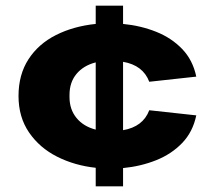

<svg xmlns="http://www.w3.org/2000/svg" viewBox="-20 -608 749 674"><path d="M316 46V-19Q242 -27 180.5 -58Q119 -89 82 -143Q45 -197 45 -271Q45 -346 80 -400Q115 -454 176.5 -485Q238 -516 316 -524V-588H412V-524Q474 -518 528 -496.5Q582 -475 619.5 -436Q657 -397 669 -339L504 -321Q482 -379 412 -391V-151Q482 -163 504 -221L669 -203Q657 -145 619.5 -106Q582 -67 528 -45.5Q474 -24 412 -18V46ZM224 -267Q224 -224 248.5 -194Q273 -164 316 -153V-389Q273 -378 248.5 -348.5Q224 -319 224 -275Z"/></svg>

Font: Special Gothic Expanded One
Style: Regular
Weight: 400
Designer: Alistair McCready
Foundry: Monolith
Version: Version 1.010; ttfautohint (v1.8.4.7-5d5b)